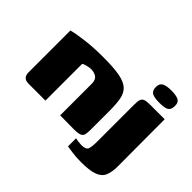

<svg xmlns="http://www.w3.org/2000/svg" viewBox="-138 -757 1077 1077"><g transform="rotate(45 400.0 -218.5)"><path d="M83 0Q39 0 39 -45V-377Q70 -386 134 -394Q198 -402 275 -402Q358 -402 406 -393Q454 -384 477 -362Q500 -340 506.5 -303Q513 -266 513 -209V-66Q513 -40 509.5 -25.5Q506 -11 491.5 -5Q477 1 445 1L335 0V-252Q335 -282 317.5 -294Q300 -306 275 -306Q266 -306 255 -304Q244 -302 234 -299Q224 -296 218 -291V0ZM604 103Q561 103 529 98Q497 93 489 92V28Q496 30 512 32Q528 34 537 34Q573 34 579.5 15.5Q586 -3 586 -43V-337Q586 -363 590.5 -376Q595 -389 608 -394Q621 -399 649 -399H765L766 -25Q766 20 753.5 48.5Q741 77 706 90Q671 103 604 103ZM679 -443Q636 -443 619 -453.5Q602 -464 602 -492Q602 -519 620 -529.5Q638 -540 681 -540Q722 -539 738 -528.5Q754 -518 753 -492Q753 -464 737.5 -453.5Q722 -443 679 -443Z"/></g></svg>

Font: Genos ExtraBold
Style: Regular
Weight: 800
Designer: Robert E. Leuschke
Foundry: Robert E. Leuschke
Version: Version 1.010